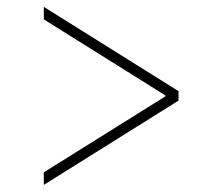

<svg xmlns="http://www.w3.org/2000/svg" viewBox="-20 -553 642 554"><path d="M106.4 -19.5V-55.7L457 -274.9V-277.8L106.4 -497.1V-533.2L495.1 -290V-262.7Z"/></svg>

Font: Pretendard JP Thin
Style: Regular
Weight: 100
Designer: Base glyphs from Inter by Rasmus Andersson; Hangeul glyphs from Noto Sans CJK(Source Han Sans) by Jang Soo-young and Kan
Foundry: Kil Hyung-jin
Version: Version 1.309